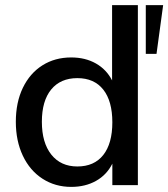

<svg xmlns="http://www.w3.org/2000/svg" viewBox="-20 -725 659 752"><path d="M419 -705H520V0H420V-84Q398 -40 356 -16.5Q314 7 259 7Q196 7 146.5 -25Q97 -57 69.5 -115Q42 -173 42 -248Q42 -324 69.5 -381Q97 -438 146 -469Q195 -500 259 -500Q314 -500 355.5 -476.5Q397 -453 419 -410ZM551 -705H619L593 -514H551ZM420 -246Q420 -329 384.5 -374Q349 -419 283 -419Q217 -419 180.5 -374.5Q144 -330 144 -248Q144 -166 181 -119.5Q218 -73 283 -73Q349 -73 384.5 -118Q420 -163 420 -246Z"/></svg>

Font: wassup Sans
Style: Medium
Weight: 600
Version: Version 2.001